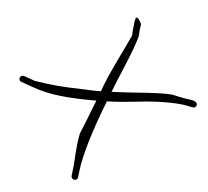

<svg xmlns="http://www.w3.org/2000/svg" viewBox="-128 -856 1133 1046"><g transform="rotate(-30 438.5 -333.0)"><path d="M64 -32C64 -22 73 -14 82 -14C87 -14 92 -17 95 -20L117 -45C179 -116 308 -214 432 -296C433 -297 435 -297 435 -298C435 -299 436 -300 437 -300C483 -269 536 -240 588 -211C676 -164 752 -110 792 -73C804 -61 815 -50 826 -38C829 -34 833 -32 838 -32C848 -32 856 -39 856 -48C856 -53 855 -58 852 -61L846 -70C841 -76 830 -86 816 -99C802 -112 785 -131 764 -154C701 -205 586 -267 496 -325C495 -328 490 -330 485 -332C583 -398 693 -460 764 -519C779 -538 793 -555 808 -570C813 -575 815 -629 798 -612C793 -608 786 -602 780 -595L772 -585C759 -572 748 -557 735 -541C639 -485 527 -428 437 -364C408 -383 385 -401 362 -419C267 -489 223 -525 153 -593L116 -645C102 -663 73 -644 87 -625L124 -573C182 -488 266 -418 390 -332C384 -327 375 -322 367 -317C321 -285 272 -254 223 -222C166 -169 128 -110 90 -69L68 -44C65 -41 64 -37 64 -32Z"/></g></svg>

Font: Stray Cat
Style: UltExt
Weight: 400
Version: Version 1.0